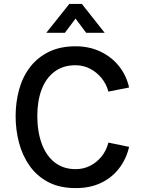

<svg xmlns="http://www.w3.org/2000/svg" viewBox="-20 -950 727 983"><path d="M368 13Q285 13 226.5 -18Q168 -49 131 -102Q94 -155 77 -220.5Q60 -286 60 -355Q60 -427 78 -492Q96 -557 134 -606.5Q172 -656 230 -684.5Q288 -713 367 -713Q437 -713 494 -686Q551 -659 589 -611.5Q627 -564 641 -502L535 -481Q525 -519 500.5 -549.5Q476 -580 441.5 -598Q407 -616 366 -616Q303 -616 259 -583Q215 -550 193 -491.5Q171 -433 171 -357Q171 -277 193.5 -215Q216 -153 260 -118.5Q304 -84 368 -84Q408 -84 442 -101.5Q476 -119 500.5 -149.5Q525 -180 535 -220L641 -198Q627 -137 590.5 -89Q554 -41 498 -14Q442 13 368 13ZM217 -782 335 -930H399L516 -782H421L337 -895H397L312 -782Z"/></svg>

Font: Inclusive Sans Medium
Style: Regular
Weight: 500
Designer: Olivia King
Foundry: Olivia King
Version: Version 2.004